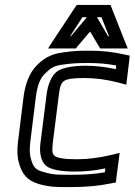

<svg xmlns="http://www.w3.org/2000/svg" viewBox="-20 -725 547 780"><path d="M453 -4 462 -72 466 -104 434 -96C384 -84 337 -78 292 -78C241 -78 214 -83 203 -91C193 -98 191 -110 194 -141L219 -339C223 -374 229 -388 239 -395C250 -404 274 -408 322 -408C368 -408 414 -402 463 -389L493 -381L497 -413L505 -479L507 -499L488 -503C442 -514 394 -519 347 -519C295 -519 275 -518 229 -511C182 -504 155 -485 129 -459C98 -428 81 -379 75 -326L53 -148C49 -116 50 -86 57 -63C69 -19 90 9 139 23C187 36 210 35 269 35C329 35 384 30 431 20L451 16L453 -4ZM406 -25C367 -18 324 -15 275 -15C215 -15 199 -14 158 -26C123 -35 115 -46 105 -82C100 -99 100 -120 103 -148L125 -326C131 -374 141 -405 162 -425C185 -448 197 -457 231 -462C274 -468 290 -469 341 -469C379 -469 415 -466 452 -459L451 -444C409 -453 368 -458 328 -458C276 -458 234 -450 212 -435C189 -418 174 -381 169 -339L144 -141C139 -101 148 -66 169 -50C189 -35 231 -28 285 -28C325 -28 366 -32 408 -41L406 -25ZM217 -528H275H288L296 -538L346 -597L381 -538L387 -528H400H458H499L484 -565L434 -692L429 -705H414H307H292L283 -692L199 -565L175 -528H217ZM373 -655H392L423 -578H419L374 -655H373ZM265 -578 315 -655H333L268 -578H265Z"/></svg>

Font: Gamestation Text Outline
Style: Italic
Weight: 400
Designer: Jonas Hecksher
Foundry: Jonas Hecksher, Playtypeª, e-types AS
Version: Version 1.003